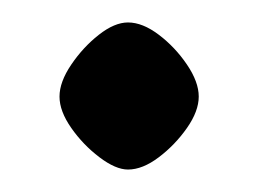

<svg xmlns="http://www.w3.org/2000/svg" viewBox="-20 -137 231 171"><path d="M94 14Q83 14 68.5 3Q54 -8 43.5 -23Q33 -38 33 -51Q33 -64 43.5 -79.5Q54 -95 68 -106Q82 -117 94 -117Q107 -117 121.5 -106Q136 -95 146.5 -79.5Q157 -64 157 -51Q157 -38 146.5 -23Q136 -8 121.5 3Q107 14 94 14Z"/></svg>

Font: Gabriela
Style: Regular
Weight: 400
Designer: Eduardo Rodriguez Tunni
Foundry: Eduardo Rodriguez Tunni
Version: Version 2.001;gftools[0.9.26]